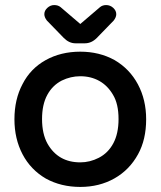

<svg xmlns="http://www.w3.org/2000/svg" viewBox="-20 -720 634 758"><path d="M232 -570 165 -639Q155 -652 155 -664Q155 -678 167 -689Q179 -700 194 -700Q209 -700 219 -692L295 -627Q298 -625 297 -625Q297 -625 299 -627L375 -692Q385 -700 399 -700Q415 -700 427 -689Q439 -678 439 -664Q439 -652 429 -639L362 -570Q341 -549 315 -549H278Q253 -549 232 -570ZM69 -388Q100 -449 160 -482.5Q220 -516 297 -516Q372 -516 432 -483Q492 -448 524.5 -387Q557 -326 557 -249Q557 -169 525 -111Q491 -49 431.5 -15.5Q372 18 297 18Q221 18 161 -15Q101 -50 69 -111Q37 -172 37 -249Q37 -328 69 -388ZM168 -152Q210 -79 297 -79Q335 -79 370 -97Q407 -116 427.5 -154.5Q448 -193 448 -250Q448 -310 426 -346Q405 -382 372 -400.5Q339 -419 297 -419Q259 -419 224 -402Q187 -383 166.5 -345Q146 -307 146 -250Q146 -191 168 -152Z"/></svg>

Font: 寒蝉全圆体 Bold
Style: Regular
Weight: 700
Designer: Warren2060
      Designed by Motoya company      

      [Varela Round]
      Joe Prince(Latin component); Avraham Cornf
Foundry: ChillType
Version: Version 3.200